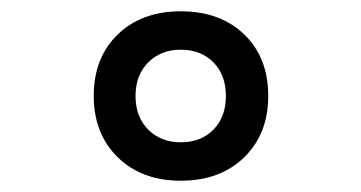

<svg xmlns="http://www.w3.org/2000/svg" viewBox="-20 -716 640 340"><path d="M300 -396Q231 -396 188.5 -437.5Q146 -479 146 -546Q146 -614 188.5 -655Q231 -696 300 -696Q370 -696 412.5 -655Q455 -614 455 -546Q455 -479 412.5 -437.5Q370 -396 300 -396ZM300 -464Q336 -464 358 -486.5Q380 -509 380 -546Q380 -583 358 -605.5Q336 -628 300 -628Q265 -628 242.5 -605.5Q220 -583 220 -546Q220 -509 242.5 -486.5Q265 -464 300 -464Z"/></svg>

Font: Chivo Mono SemiBold
Style: Regular
Weight: 600
Monospace: yes
Designer: Hector Gatti
Foundry: Omnibus-Type
Version: Version 1.008